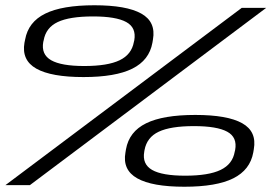

<svg xmlns="http://www.w3.org/2000/svg" viewBox="-30 -704 1032 730"><path d="M287.5 -411Q165 -411 108.2 -443Q51.5 -475 63 -541.5L65.5 -553.5Q77.5 -620.5 142 -652.2Q206.5 -684 329 -684Q450.5 -684 507 -652.5Q563.5 -621 551.5 -553.5L549.5 -541.5Q537.5 -475 473.2 -443Q409 -411 287.5 -411ZM671 6Q548.5 6 491.8 -26Q435 -58 447 -124.5L449 -136.5Q461 -203.5 525.5 -235.2Q590 -267 712.5 -267Q834.5 -267 890.8 -235.5Q947 -204 935 -136.5L933 -124.5Q921 -58 857 -26Q793 6 671 6ZM-9.5 0 889 -674H982L83.5 0ZM674 -36Q763 -36 808.8 -58Q854.5 -80 862.5 -127.5L864 -133.5Q873 -182 834 -203.2Q795 -224.5 707.5 -224.5Q618.5 -224.5 573.5 -203.2Q528.5 -182 519.5 -133.5L518.5 -127.5Q510 -80 548.2 -58Q586.5 -36 674 -36ZM290.5 -453Q379.5 -453 425 -475Q470.5 -497 479 -544.5L480.5 -550.5Q489 -599 450 -620.2Q411 -641.5 324 -641.5Q234.5 -641.5 189.5 -620.2Q144.5 -599 136 -550.5L134.5 -544.5Q126 -497 164.5 -475Q203 -453 290.5 -453Z"/></svg>

Font: Anybody UltraExpanded Regular
Style: Italic
Weight: 400
Width: 9
Italic angle: -10°
Designer: Tyler Finck
Foundry: Etcetera Type Company
Version: Version 1.010; ttfautohint (v1.8.3) -l 8 -r 50 -G 200 -x 14 